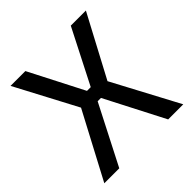

<svg xmlns="http://www.w3.org/2000/svg" viewBox="-182 -835 980 980"><g transform="rotate(-45 308.0 -345.0)"><path d="M319 -320H295L131 0H23L212 -357L36 -690H143L294 -396H321L471 -690H580L403 -357L593 0H484Z"/></g></svg>

Font: Exo 2.0 Medium
Style: Regular
Weight: 500
Designer: Natanael Gama
Version: Version 1.001;PS 001.001;hotconv 1.0.70;makeotf.lib2.5.58329